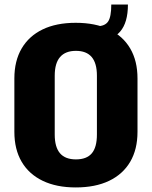

<svg xmlns="http://www.w3.org/2000/svg" viewBox="-20 -811 666 842"><path d="M312 11Q228 11 167.5 -18Q107 -47 75 -101.5Q43 -156 43 -233V-467Q43 -544 75 -598.5Q107 -653 167 -682Q227 -711 312 -711Q398 -711 458.5 -682Q519 -653 551 -598.5Q583 -544 583 -467V-233Q583 -156 551 -101.5Q519 -47 458.5 -18Q398 11 312 11ZM313 -112Q360 -112 382.5 -138.5Q405 -165 405 -221V-479Q405 -534 382 -561Q359 -588 313 -588Q267 -588 243.5 -561Q220 -534 220 -479V-221Q220 -166 243 -139Q266 -112 313 -112ZM405 -696Q440 -696 454 -716.5Q468 -737 468 -791H541Q541 -633 405 -633Z"/></svg>

Font: Pathway Extreme Condensed ExtraBold
Style: Regular
Weight: 800
Width: 3
Version: Version 1.001;gftools[0.9.26]